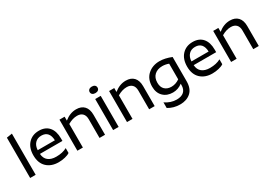

<svg xmlns="http://www.w3.org/2000/svg" viewBox="22 -1693 3993 2838"><g transform="rotate(-30 2019.0 -273.5)"><path d="M70 -688 164 -703V0H70Z M746 -37Q718 -16 663.5 -3Q609 10 554 10Q429 10 353.5 -61.5Q278 -133 278 -265Q278 -393 347 -467Q416 -541 529 -541Q638 -541 697.5 -472.5Q757 -404 757 -280V-236H373Q378 -158 428 -118.5Q478 -79 563 -79Q673 -79 746 -120ZM524 -460Q457 -460 416.5 -417.5Q376 -375 372 -300H665Q663 -377 628 -418.5Q593 -460 524 -460Z M1129 -450Q1051 -450 970 -402V0H876V-530H964V-463Q1058 -540 1164 -540Q1252 -540 1300 -488.5Q1348 -437 1348 -340V0H1254V-319Q1254 -383 1221 -416.5Q1188 -450 1129 -450Z M1486 -530H1580V0H1486ZM1601 -659Q1601 -634 1583 -619Q1565 -604 1534 -604Q1503 -604 1484.5 -619Q1466 -634 1466 -659Q1466 -684 1484.5 -699.5Q1503 -715 1534 -715Q1565 -715 1583 -700Q1601 -685 1601 -659Z M1976 -450Q1898 -450 1817 -402V0H1723V-530H1811V-463Q1905 -540 2011 -540Q2099 -540 2147 -488.5Q2195 -437 2195 -340V0H2101V-319Q2101 -383 2068 -416.5Q2035 -450 1976 -450Z M2555 -123Q2629 -123 2694 -169V-436Q2641 -456 2586 -456Q2503 -456 2452.5 -409.5Q2402 -363 2402 -278Q2402 -202 2444 -162.5Q2486 -123 2555 -123ZM2788 -83Q2788 44 2718 106Q2648 168 2537 168Q2425 168 2335 113V17Q2427 80 2528 80Q2609 80 2651.5 41Q2694 2 2694 -71V-94Q2621 -38 2532 -38Q2431 -38 2368.5 -99.5Q2306 -161 2306 -267Q2306 -397 2386.5 -468.5Q2467 -540 2587 -540Q2680 -540 2788 -496Z M3370 -37Q3342 -16 3287.5 -3Q3233 10 3178 10Q3053 10 2977.5 -61.5Q2902 -133 2902 -265Q2902 -393 2971 -467Q3040 -541 3153 -541Q3262 -541 3321.5 -472.5Q3381 -404 3381 -280V-236H2997Q3002 -158 3052 -118.5Q3102 -79 3187 -79Q3297 -79 3370 -120ZM3148 -460Q3081 -460 3040.5 -417.5Q3000 -375 2996 -300H3289Q3287 -377 3252 -418.5Q3217 -460 3148 -460Z M3753 -450Q3675 -450 3594 -402V0H3500V-530H3588V-463Q3682 -540 3788 -540Q3876 -540 3924 -488.5Q3972 -437 3972 -340V0H3878V-319Q3878 -383 3845 -416.5Q3812 -450 3753 -450Z"/></g></svg>

Font: Roundo Medium
Style: Regular
Weight: 500
Designer: Namrata Goyal (Gurmukhi), Shiva Nallaperumal (Latin)
Foundry: Indian Type Foundry
Version: Version 1.000;PS 1.0;hotconv 1.0.88;makeotf.lib2.5.647800